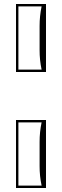

<svg xmlns="http://www.w3.org/2000/svg" viewBox="-20 -780 310 960"><path d="M178 50C178 85 181 114 188 148H72V-168H188C181.2 -134 178 -104.7 178 -70ZM178 -530C178 -495 181 -466 188 -432H72V-748H188C181.2 -714 178 -684.7 178 -650ZM60 160H210V-180H60ZM60 -420H210V-760H60Z"/></svg>

Font: Sortefax
Style: Medium
Weight: 500
Designer: gluk
Foundry: gluk
Version: Version 0.261